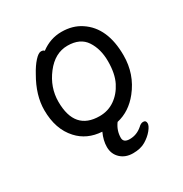

<svg xmlns="http://www.w3.org/2000/svg" viewBox="-159 -614 880 923"><g transform="rotate(-30 281.0 -153.0)"><path d="M267 -49Q314 -49 351 -74.5Q388 -100 410.5 -144.5Q433 -189 433 -258Q433 -326 402 -373Q371 -420 301 -420Q231 -420 180 -353.5Q129 -287 129 -208Q129 -49 267 -49ZM222 97Q222 61 240 22Q158 17 108 -38Q50 -101 50 -207Q50 -289 101 -377Q121 -414 142 -437Q163 -460 177 -460Q190 -460 195 -453Q247 -492 309 -492Q371 -492 416 -462Q512 -399 512 -245Q512 -141 449 -62Q398 2 327 18Q302 52 302 92Q302 119 337 119Q376 119 407 92Q420 79 433 79Q449 79 449 96Q449 110 431.5 131.5Q414 153 386.5 169.5Q359 186 317 186Q275 186 248.5 161Q222 136 222 97Z"/></g></svg>

Font: LXGW WenKai Medium
Style: Regular
Weight: 500
Designer: LXGW / Fontworks Inc.
Foundry: LXGW / Fontworks Inc.
Version: Version 1.501; October 10, 2024